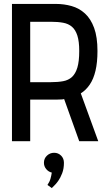

<svg xmlns="http://www.w3.org/2000/svg" viewBox="-20 -720 550 979"><path d="M222 223 244 239Q245 237 255 228Q265 219 276.5 203Q288 187 297 163.5Q306 140 306 110Q306 88 291.5 73.5Q277 59 256 59Q235 59 219.5 73.5Q204 88 204 110Q204 128 215.5 142Q227 156 244 160Q242 175 237.5 191Q233 207 222 223ZM265 -700H41V0H134V-212H265Q272 -212 279.5 -212.5Q287 -213 294 -213Q301 -213 307 -215L384 0H481L392 -244Q418 -260 437.5 -288.5Q457 -317 467 -359.5Q477 -402 477 -460Q477 -531 460 -577.5Q443 -624 413.5 -651Q384 -678 345.5 -689Q307 -700 265 -700ZM239 -301H134V-609H239Q275 -609 302 -604Q329 -599 347 -583.5Q365 -568 374.5 -538.5Q384 -509 384 -460Q384 -407 374.5 -375.5Q365 -344 347 -327.5Q329 -311 302 -306Q275 -301 239 -301Z"/></svg>

Font: Advent Pro SemiBold
Style: Regular
Weight: 600
Designer: VivaRado, Andreas Kalpakidis
Foundry: VivaRado, Andreas Kalpakidis
Version: Version 3.000